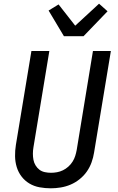

<svg xmlns="http://www.w3.org/2000/svg" viewBox="-20 -1011 640 1039"><path d="M255 8Q224 8 194 2.5Q164 -3 139 -18Q114 -33 96.5 -56Q79 -79 70.5 -107Q62 -135 61.5 -165.5Q61 -196 66 -227L150 -735H247L161 -214Q158 -196 158 -179Q158 -162 161 -146Q164 -130 172.5 -116Q181 -102 193.5 -92.5Q206 -83 222.5 -79.5Q239 -76 256 -76Q272 -76 288.5 -79Q305 -82 320.5 -89.5Q336 -97 349.5 -109Q363 -121 372.5 -136Q382 -151 387 -167Q392 -183 395 -199L483 -735H580L489 -185Q485 -159 475.5 -132.5Q466 -106 450 -83Q434 -60 411 -41.5Q388 -23 362 -12Q336 -1 308.5 3.5Q281 8 255 8ZM326 -815 243 -954 297 -987 387 -872 516 -991 562 -950 432 -815Z"/></svg>

Font: Iosevka Custom Medium Oblique
Style: Regular
Weight: 500
Italic angle: -9°
Designer: Belleve Invis
Foundry: Belleve Invis
Version: Version 27.0.1